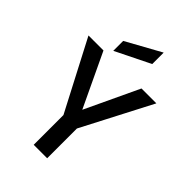

<svg xmlns="http://www.w3.org/2000/svg" viewBox="-272 -1045 1150 1150"><g transform="rotate(45 302.5 -470.5)"><path d="M15 -695H142L329 -300H278L464 -695H590L360 -252V0H246V-252ZM406 -941V-844L185 -735V-819Z"/></g></svg>

Font: Parkinsans Light Medium
Style: Regular
Weight: 500
Version: Version 1.000